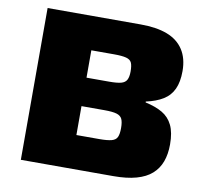

<svg xmlns="http://www.w3.org/2000/svg" viewBox="-77 -773 923 857"><g transform="rotate(10 384.5 -344.0)"><path d="M71 0V-688H493Q565 -688 613.5 -669.5Q662 -651 687.5 -612Q713 -573 713 -515Q713 -466 698 -433.5Q683 -401 652 -382Q621 -363 575 -353V-349Q621 -339 652 -321Q683 -303 699 -270Q715 -237 715 -183Q715 -139 702.5 -105Q690 -71 663.5 -47.5Q637 -24 594 -12Q551 0 490 0ZM296 -152H400Q436 -152 455 -157Q474 -162 480.5 -176Q487 -190 487 -217Q487 -244 480.5 -258Q474 -272 455.5 -277.5Q437 -283 400 -283H296ZM296 -412H399Q435 -412 453 -417Q471 -422 478 -435.5Q485 -449 485 -473Q485 -500 479 -513Q473 -526 454.5 -531Q436 -536 399 -536H296Z"/></g></svg>

Font: Saira Expanded ExtraBold
Style: Regular
Weight: 800
Width: 7
Designer: Hector Gatti with collaboration of the Omnibus-Type team
Foundry: Omnibus-Type
Version: Version 1.101